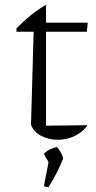

<svg xmlns="http://www.w3.org/2000/svg" viewBox="-20 -578 403 805"><path d="M173 -558V-483H348L344 -445H173V-51L347 -53Q333 -33 312.5 -19Q292 -5 268.5 1.5Q245 8 222 8Q185 8 153.5 -8Q122 -24 110 -55L121 -445H49V-459Q76 -487 106.5 -512Q137 -537 173 -558ZM164 203 186 89 245 86Q233 116 218 146Q203 176 183 207ZM192 117 164 67Q177 54 190 48Q203 42 218 38Q227 47 233.5 58.5Q240 70 245 86Z"/></svg>

Font: Piazzolla Thin ExtraLight
Style: Regular
Weight: 250
Version: Version 2.005